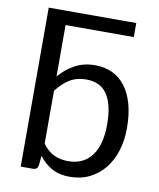

<svg xmlns="http://www.w3.org/2000/svg" viewBox="-84 -802 727 876"><g transform="rotate(10 280.0 -364.0)"><path d="M160 -122Q184.5 -89 213.5 -75.5Q242.5 -62 278.5 -62Q349.5 -62 387.5 -112.5Q425.5 -163 425.5 -256.5Q425.5 -306 416.8 -341.5Q408 -377 391.5 -399.8Q375 -422.5 351 -433Q327 -443.5 296.5 -443.5Q253 -443.5 220.2 -423.5Q187.5 -403.5 160 -367ZM160 -433.5Q192 -470.5 232.5 -492.5Q273 -514.5 325.5 -514.5Q369.5 -514.5 405 -498Q440.5 -481.5 465.5 -448.8Q490.5 -416 504 -367.8Q517.5 -319.5 517.5 -256.5Q517.5 -200.5 502.5 -152.2Q487.5 -104 459.2 -68.8Q431 -33.5 390.2 -13.2Q349.5 7 298.5 7Q249.5 7 215.2 -12Q181 -31 155.5 -65L151 -19Q147 0 128 0H70.5V-736.5H476V-671.5H160Z"/></g></svg>

Font: Lato 2
Style: Regular
Weight: 400
Designer: Lukasz Dziedzic with Adam Twardoch and Botio Nikoltchev
Foundry: tyPoland Lukasz Dziedzic
Version: Version 2.015; 2015-08-06; http://www.latofonts.com/